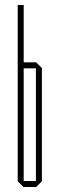

<svg xmlns="http://www.w3.org/2000/svg" viewBox="-20 -750 238 770"><path d="M51 -24V-730H75V-24ZM74 0 51 -23V-24H124V0ZM124 0V-476H148V-23L125 0ZM75 -476V-500H125L148 -477V-476Z"/></svg>

Font: Foldit Thin
Style: Regular
Weight: 100
Designer: Sophia Tai
Foundry: Sophia Tai
Version: Version 1.003